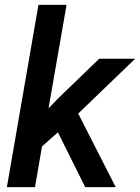

<svg xmlns="http://www.w3.org/2000/svg" viewBox="-20 -770 576 790"><path d="M218.3 -225.6 152.8 -167.5 124 0H8.3L138.2 -750H253.9L179.7 -324.2L220.2 -366.2L388.2 -528.3H536.1L301.8 -302.7L456.1 0H330.6Z"/></svg>

Font: Roboto Medium
Style: Italic
Weight: 500
Italic angle: -12°
Designer: Google
Version: Version 2.134; 2016